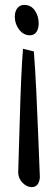

<svg xmlns="http://www.w3.org/2000/svg" viewBox="-20 -559 222 778"><path d="M73.2 -361.3 117.2 -350.6Q123 -274.4 127 -190.9Q130.9 -107.4 135.3 0.5Q139.6 108.4 141.6 160.2Q137.7 199.2 108.4 199.2Q88.9 199.2 71.8 182.1Q54.7 165 53.7 140.6Q55.7 92.8 60.5 -85.9Q65.4 -264.6 73.2 -361.3ZM101.6 -416Q75.2 -416 57.6 -439Q40 -461.9 40 -491.2Q40 -512.7 50.3 -525.9Q60.5 -539.1 78.1 -539.1Q105.5 -539.1 121.1 -516.6Q136.7 -494.1 136.7 -463.9Q136.7 -442.4 127.4 -429.2Q118.2 -416 101.6 -416Z"/></svg>

Font: Neucha
Style: Regular
Weight: 400
Designer: Jovanny Lemonad
Foundry: Jovanny Lemonad
Version: Version 001.001